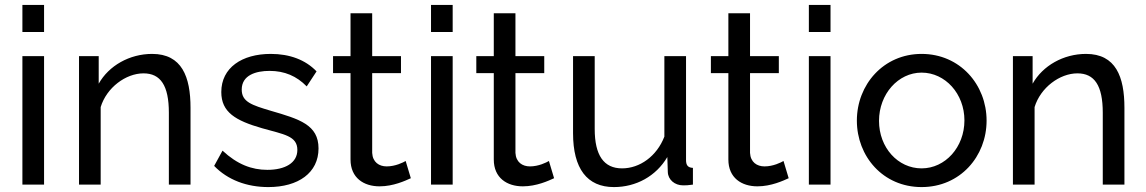

<svg xmlns="http://www.w3.org/2000/svg" viewBox="-20 -750 4654 780"><path d="M71 -620H159V-730H71ZM71 0H159V-522H71Z M754 0V-312C754 -438 719 -531 598 -531C506 -531 422 -483 381 -410V-522H301V0H389V-315C413 -394 491 -452 563 -452C632 -452 666 -403 666 -292V0Z M1070 10C1192 10 1274 -48 1274 -147C1274 -243 1197 -266 1080 -300C1003 -323 962 -336 962 -386C962 -445 1020 -462 1075 -462C1136 -462 1185 -441 1226 -399L1266 -460C1221 -507 1157 -531 1080 -531C963 -531 879 -475 879 -376C879 -294 937 -260 1045 -229C1133 -204 1188 -198 1188 -141C1188 -88 1138 -60 1066 -60C1003 -60 944 -82 884 -138L850 -76C905 -19 983 10 1070 10Z M1649 -26 1628 -96C1618 -90 1586 -74 1551 -74C1520 -74 1494 -91 1492 -129V-453H1609V-522H1492V-696H1404V-522H1333V-453H1404V-102C1404 -27 1458 7 1522 7C1578 7 1627 -16 1649 -26Z M1731 -620H1819V-730H1731ZM1731 0H1819V-522H1731Z M2231 -26 2210 -96C2200 -90 2168 -74 2133 -74C2102 -74 2076 -91 2074 -129V-453H2191V-522H2074V-696H1986V-522H1915V-453H1986V-102C1986 -27 2040 7 2104 7C2160 7 2209 -16 2231 -26Z M2308 -209C2308 -65 2365 10 2474 10C2564 10 2645 -34 2691 -112L2693 -51C2694 -20 2721 3 2755 3C2766 3 2775 3 2795 0V-68C2775 -69 2767 -78 2767 -100V-522H2679V-195C2648 -115 2579 -66 2507 -66C2433 -66 2396 -119 2396 -226V-522H2308Z M3184 -26 3163 -96C3153 -90 3121 -74 3086 -74C3055 -74 3029 -91 3027 -129V-453H3144V-522H3027V-696H2939V-522H2868V-453H2939V-102C2939 -27 2993 7 3057 7C3113 7 3162 -16 3184 -26Z M3266 -620H3354V-730H3266ZM3266 0H3354V-522H3266Z M3461 -260C3461 -115 3567 10 3724 10C3881 10 3988 -115 3988 -260C3988 -406 3880 -531 3724 -531C3569 -531 3461 -406 3461 -260ZM3724 -66C3628 -66 3551 -150 3551 -259C3551 -368 3629 -455 3724 -455C3820 -455 3898 -369 3898 -261C3898 -152 3820 -66 3724 -66Z M4548 0V-312C4548 -438 4513 -531 4392 -531C4300 -531 4216 -483 4175 -410V-522H4095V0H4183V-315C4207 -394 4285 -452 4357 -452C4426 -452 4460 -403 4460 -292V0Z"/></svg>

Font: FIGSv2-sans-serif Medium
Style: Regular
Weight: 500
Designer: Matt McInerney, Pablo Impallari, Rodrigo Fuenzalida,Mirko Velimirovic
Foundry: Matt McInerney, Pablo Impallari, Rodrigo Fuenzalida
Version: Version 4.021;hotconv 1.0.109;makeotfexe 2.5.65596